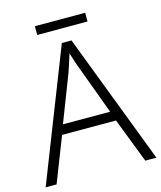

<svg xmlns="http://www.w3.org/2000/svg" viewBox="-123 -929 854 1018"><g transform="rotate(-15 304.0 -420.0)"><path d="M547 0 452 -246H156L60 0H0L281 -717H334L608 0ZM339 -556Q333 -570 323 -600Q313 -630 306 -653Q298 -626 289 -600Q280 -574 274 -555L175 -299H434ZM442 -840V-792H166V-840Z"/></g></svg>

Font: Noto Sans Canadian Aboriginal Light
Style: Regular
Weight: 300
Designer: Monotype Design Team, Typotheque's Kevin King
Foundry: Monotype Imaging Inc.
Version: Version 2.004; ttfautohint (v1.8.4.7-5d5b)